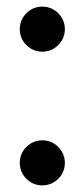

<svg xmlns="http://www.w3.org/2000/svg" viewBox="-20 -553 254 583"><path d="M108.5 -396Q89.5 -396 74 -405.2Q58.5 -414.5 49.2 -430Q40 -445.5 40 -464.5Q40 -483 49.2 -498.8Q58.5 -514.5 74 -523.8Q89.5 -533 108.5 -533Q127 -533 142.8 -523.8Q158.5 -514.5 167.8 -498.8Q177 -483 177 -464.5Q177 -445.5 167.8 -430Q158.5 -414.5 142.8 -405.2Q127 -396 108.5 -396ZM108.5 10Q89.5 10 74 0.8Q58.5 -8.5 49.2 -24Q40 -39.5 40 -58.5Q40 -77 49.2 -92.8Q58.5 -108.5 74 -117.8Q89.5 -127 108.5 -127Q127 -127 142.8 -117.8Q158.5 -108.5 167.8 -92.8Q177 -77 177 -58.5Q177 -39.5 167.8 -24Q158.5 -8.5 142.8 0.8Q127 10 108.5 10Z"/></svg>

Font: Bodoni Moda 9pt Medium
Style: Regular
Weight: 500
Designer: Owen Earl
Foundry: indestructible type
Version: Version 2.005